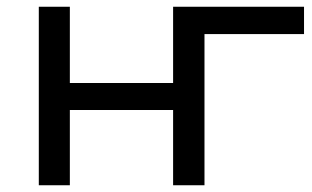

<svg xmlns="http://www.w3.org/2000/svg" viewBox="-20 -549 924 569"><path d="M881 -448V-529H493V-303H187V-529H95V0H187V-223H493V0H586V-448Z"/></svg>

Font: Montserrat-Alt1 Med
Style: Regular
Weight: 500
Designer: Differentunic
Foundry: Differentunic
Version: Version 7.222